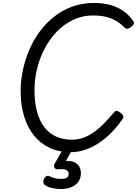

<svg xmlns="http://www.w3.org/2000/svg" viewBox="-20 -1014 929 1303"><path d="M460 19Q382 19 319.5 -9.5Q257 -38 212.5 -92Q168 -146 144 -223Q120 -300 120 -396Q120 -466 135 -537Q150 -608 178.5 -675Q207 -742 249.5 -799.5Q292 -857 347.5 -901Q403 -945 471 -969.5Q539 -994 619 -994Q676 -994 724.5 -981.5Q773 -969 813.5 -942Q854 -915 884 -871Q892 -859 887.5 -850.5Q883 -842 871 -832Q857 -821 847 -819Q837 -817 824 -828Q798 -855 767 -873Q736 -891 698 -900Q660 -909 610 -909Q552 -909 500 -889Q448 -869 403.5 -833.5Q359 -798 324 -750Q289 -702 264.5 -645.5Q240 -589 227 -527.5Q214 -466 214 -404Q214 -320 231 -257Q248 -194 280.5 -151.5Q313 -109 360.5 -87.5Q408 -66 468 -66Q512 -66 550.5 -81Q589 -96 624 -122Q659 -148 691 -181.5Q723 -215 754 -252Q764 -265 775.5 -261.5Q787 -258 800 -247Q815 -235 817 -225.5Q819 -216 809 -202Q755 -126 696 -77Q637 -28 577 -4.5Q517 19 460 19ZM394 269Q366 269 335.5 262.5Q305 256 284 241Q274 233 274 221Q274 209 279 199Q286 186 294.5 181.5Q303 177 315 182Q327 187 346 193.5Q365 200 392 200Q420 200 433 192.5Q446 185 446 165Q446 147 428.5 139Q411 131 376 135Q365 136 360 133.5Q355 131 350 124Q346 117 346.5 110.5Q347 104 351 97L414 -13H479L412 105L383 89Q427 74 460 79.5Q493 85 511 106.5Q529 128 529 160Q529 195 512 219Q495 243 464.5 256Q434 269 394 269Z"/></svg>

Font: Playwrite DE VA
Style: Regular
Weight: 400
Designer: Veronika Burian, José Scaglione
Foundry: TypeTogether
Version: Version 1.002